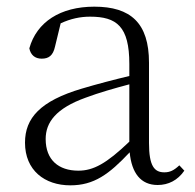

<svg xmlns="http://www.w3.org/2000/svg" viewBox="-20 -542 586 576"><path d="M453 13C485 13 513 -1 533 -30L518 -46C502 -31 490 -25 473 -25C443 -25 427 -44 427 -113V-354C427 -473 372 -522 263 -522C161 -522 90 -476 68 -397C72 -377 85 -366 105 -366C126 -366 139 -375 145 -402L162 -472C192 -486 221 -492 250 -492C330 -492 368 -463 368 -350V-314C322 -303 272 -290 225 -276C101 -239 55 -188 55 -114C55 -31 114 14 191 14C262 14 307 -19 369 -85C375 -23 402 13 453 13ZM368 -117C299 -51 260 -30 215 -30C156 -30 117 -62 117 -125C117 -175 148 -217 237 -249C277 -264 323 -277 368 -289Z"/></svg>

Font: Noto Serif CJK SC ExtraLight
Style: Regular
Weight: 200
Designer: Ryoko NISHIZUKA 西塚涼子 (kana & ideographs); Frank Grießhammer (Latin, Greek & Cyrillic); Wenlong ZHANG 张文龙 (bopomofo); San
Foundry: Adobe
Version: Version 2.001;hotconv 1.1.0;makeotfexe 2.6.0